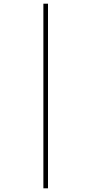

<svg xmlns="http://www.w3.org/2000/svg" viewBox="-20 -780 540 1040"><path d="M215 240V-760H240V240Z"/></svg>

Font: Noto Sans Mono ExtraCondensed Thin
Style: Regular
Weight: 100
Width: 2
Designer: Monotype Design Team
Foundry: Monotype Imaging Inc.
Version: Version 2.014; ttfautohint (v1.8.4.7-5d5b)